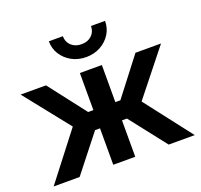

<svg xmlns="http://www.w3.org/2000/svg" viewBox="-126 -871 1063 1014"><g transform="rotate(-20 405.5 -364.5)"><path d="M8.8 0 211.9 -262.7 10.7 -515.6H153.3L314.5 -307.1H343.8V-515.6H467.3V-307.1H495.6L656.2 -515.6H799.8L598.6 -262.7L801.8 0H655.3L495.1 -204.6H467.3V0H343.8V-204.6H315.9L154.8 0ZM405.3 -583Q360.4 -583 324.7 -602.5Q289.1 -622.1 268.1 -655Q247.1 -688 247.1 -729H325.7Q325.7 -696.3 347.9 -675.8Q370.1 -655.3 405.3 -655.3Q439.9 -655.3 461.9 -675.8Q483.9 -696.3 483.9 -729H563Q563 -688 542.2 -655Q521.5 -622.1 485.6 -602.5Q449.7 -583 405.3 -583Z"/></g></svg>

Font: Inter Display SemiBold
Style: Regular
Weight: 600
Designer: Rasmus Andersson
Foundry: rsms
Version: Version 4.001;git-9221beed3